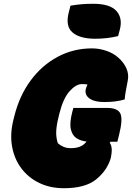

<svg xmlns="http://www.w3.org/2000/svg" viewBox="-20 -976 698 1016"><path d="M353 -946Q383 -951 410 -953.5Q437 -956 474 -956Q562 -956 596 -918Q630 -880 614 -819L605 -785Q576 -778 546 -774.5Q516 -771 484 -771Q402 -771 363.5 -804.5Q325 -838 344 -911ZM368 -405H546Q603 -405 617 -375Q631 -345 610 -262L601 -226H564L561 -220Q578 -197 567 -143Q560 -115 541.5 -85Q523 -55 488 -26Q430 20 318 20Q246 20 188.5 -7.5Q131 -35 93.5 -84.5Q56 -134 44 -200Q32 -266 51 -342L56 -362Q83 -470 142.5 -550.5Q202 -631 285.5 -675.5Q369 -720 467 -720Q505 -720 543 -707Q581 -694 606 -671Q635 -646 649 -614Q663 -582 656 -549Q649 -514 645 -490.5Q641 -467 640 -450Q596 -436 531 -436Q480 -436 453.5 -455Q427 -474 434 -505Q437 -516 443 -529Q430 -531 413 -531Q382 -531 348 -493Q314 -455 294 -374L289 -353Q279 -313 277.5 -281Q276 -249 286 -218Q300 -206 316.5 -199Q333 -192 355 -192Q407 -192 432 -220Q435 -223 438 -227Q409 -230 386 -244Q363 -258 355 -291.5Q347 -325 363 -386Q365 -391 366 -396Q367 -401 368 -405Z"/></svg>

Font: Recursive Sn Csl St XBk
Style: Italic
Weight: 1000
Italic angle: -15°
Version: Version 1.085;hotconv 1.1.0;makeotfexe 2.6.0; ttfautohint (v